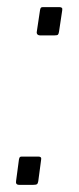

<svg xmlns="http://www.w3.org/2000/svg" viewBox="-20 -520 222 537"><path d="M145 -431Q144 -425 142 -423Q140 -421 132 -421H93Q87 -421 84.5 -424Q82 -427 83 -432L92 -492Q93 -497 94.5 -498.5Q96 -500 99 -500H147Q151 -500 153 -498Q155 -496 154 -491ZM87 -13Q86 -7 83.5 -5Q81 -3 73 -3H34Q28 -3 26 -6Q24 -9 25 -14L33 -74Q34 -79 35.5 -80.5Q37 -82 40 -82H88Q92 -82 94 -80Q96 -78 95 -73Z"/></svg>

Font: Libre Franklin Thin
Style: Italic
Weight: 100
Italic angle: -8°
Designer: Pablo Impallari, Rodrigo Fuenzalida, Nhung Nguyen
Foundry: Impallari Type
Version: Version 3.000